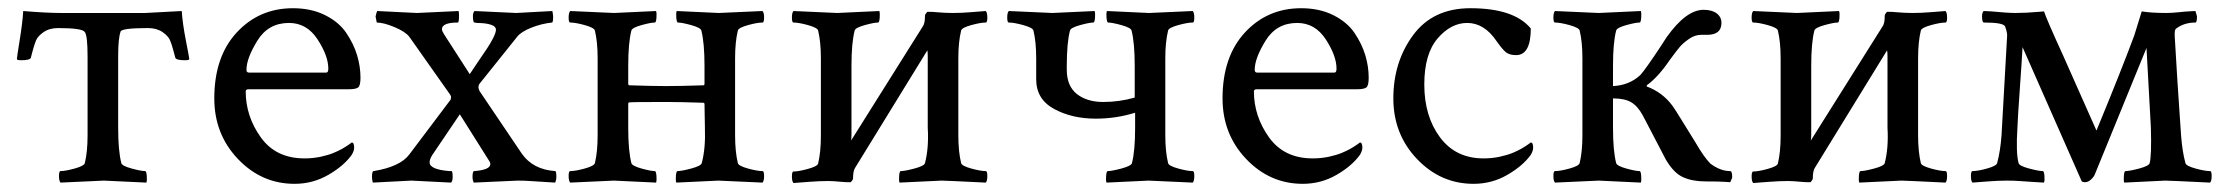

<svg xmlns="http://www.w3.org/2000/svg" viewBox="-20 -446 5484 472"><path d="M195.3 -113.3V-306.6Q195.3 -358.4 188.5 -367.2Q182.6 -377 123 -377Q101.6 -377 87.4 -367.2Q73.2 -357.4 68.8 -347.2Q64.5 -336.9 60.5 -321.8Q56.6 -306.6 55.7 -303.7Q52.7 -297.9 32.2 -297.9Q21.5 -297.9 21.5 -300.8Q21.5 -304.7 28.3 -346.7Q35.2 -388.7 37.1 -418.9Q94.7 -414.1 129.9 -414.1H336.9L426.8 -418.9Q428.7 -388.7 437 -346.2Q445.3 -303.7 445.3 -300.8Q445.3 -297.9 434.6 -297.9Q414.1 -297.9 411.1 -303.7Q410.2 -306.6 406.2 -321.8Q402.3 -336.9 397.9 -347.2Q393.6 -357.4 379.4 -367.2Q365.2 -377 343.8 -377Q278.3 -377 276.4 -368.2Q270.5 -351.6 270.5 -308.6V-131.8Q270.5 -75.2 278.3 -44.9Q280.3 -38.1 303.7 -31.7Q327.1 -25.4 336.9 -25.4Q339.8 -25.4 340.8 -13.7Q341.8 -2 339.8 2.9Q242.2 -2 235.4 -2Q228.5 -2 128.9 2.9Q125 -1 125 -13.2Q125 -25.4 128.9 -25.4Q140.6 -25.4 163.6 -31.7Q186.5 -38.1 188.5 -44.9Q195.3 -73.2 195.3 -113.3Z M690.4 -389.6Q639.6 -389.6 612.8 -346.2Q585.9 -302.7 585.9 -274.4Q585.9 -267.6 591.8 -267.6H782.2Q787.1 -267.6 787.1 -277.3Q787.1 -308.6 760.7 -349.1Q734.4 -389.6 690.4 -389.6ZM700.2 -425.8Q745.1 -425.8 779.3 -408.7Q813.5 -391.6 831.5 -364.7Q849.6 -337.9 857.9 -310.1Q866.2 -282.2 866.2 -254.9Q866.2 -235.4 860.4 -231Q854.5 -226.6 837.9 -226.6H591.8Q584 -226.6 584 -221.7Q584 -160.2 621.1 -108.4Q658.2 -56.6 728.5 -56.6Q749 -56.6 767.6 -60.5Q786.1 -64.5 799.3 -69.8Q812.5 -75.2 821.8 -80.6Q831.1 -85.9 837.9 -90.8L844.7 -95.7Q850.6 -95.7 850.6 -83Q850.6 -75.2 844.7 -65.4Q825.2 -38.1 787.1 -16.1Q749 5.9 704.1 5.9Q623 5.9 564.9 -55.2Q506.8 -116.2 506.8 -204.1Q506.8 -306.6 562 -366.2Q617.2 -425.8 700.2 -425.8Z M903.3 -405.3Q905.3 -415 907.2 -418.9Q1002 -414.1 1004.9 -414.1Q1006.8 -414.1 1107.4 -418.9Q1108.4 -415 1108.4 -407.2Q1108.4 -390.6 1105.5 -390.6Q1066.4 -390.6 1066.4 -374Q1066.4 -370.1 1071.3 -362.3L1134.8 -263.7Q1141.6 -274.4 1155.3 -294.4Q1168.9 -314.5 1177.2 -326.7Q1185.5 -338.9 1192.4 -352.5Q1199.2 -366.2 1199.2 -373Q1199.2 -380.9 1188 -384.8Q1176.8 -388.7 1162.6 -389.2Q1148.4 -389.6 1146.5 -390.6Q1142.6 -390.6 1142.6 -406.2Q1142.6 -415 1146.5 -418.9Q1244.1 -414.1 1249 -414.1Q1250 -414.1 1337.9 -418.9Q1339.8 -409.2 1339.8 -405.3Q1339.8 -390.6 1336.9 -390.6Q1310.5 -387.7 1286.1 -377.9Q1261.7 -368.2 1252 -356.4L1158.2 -239.3Q1156.2 -236.3 1156.2 -231.4Q1156.2 -227.5 1159.2 -221.7L1262.7 -68.4Q1290 -29.3 1344.7 -25.4Q1347.7 -25.4 1347.7 -11.7Q1347.7 -2.9 1344.7 2.9Q1332 2 1314.5 1Q1296.9 0 1282.7 -1Q1268.6 -2 1252.9 -2Q1247.1 -2 1144.5 2.9Q1141.6 -3.9 1141.6 -9.8Q1141.6 -25.4 1145.5 -25.4Q1185.5 -28.3 1185.5 -43Q1185.5 -44.9 1183.6 -48.8L1110.4 -165L1043 -65.4Q1036.1 -54.7 1036.1 -46.9Q1036.1 -29.3 1085 -25.4Q1087.9 -25.4 1089.8 -25.4Q1092.8 -25.4 1092.8 -10.7Q1092.8 -1 1088.9 2.9Q994.1 -2 991.2 -2Q989.3 -2 896.5 2.9Q894.5 -4.9 894.5 -10.7Q894.5 -25.4 898.4 -25.4Q963.9 -36.1 986.3 -66.4L1087.9 -201.2Q1087.9 -202.1 1088.4 -204.1Q1088.9 -206.1 1088.9 -207Q1088.9 -209 1086.9 -212.9L986.3 -355.5Q976.6 -368.2 949.7 -379.4Q922.9 -390.6 906.2 -390.6Z M1524.4 -190.4V-131.8Q1524.4 -75.2 1532.2 -44.9Q1534.2 -38.1 1557.1 -31.7Q1580.1 -25.4 1589.8 -25.4Q1592.8 -25.4 1593.8 -13.7Q1594.7 -2 1592.8 2.9Q1495.1 -2 1489.3 -2Q1482.4 -2 1381.8 2.9Q1377.9 -1 1377.9 -13.2Q1377.9 -25.4 1381.8 -25.4Q1394.5 -25.4 1417.5 -31.7Q1440.4 -38.1 1442.4 -44.9Q1449.2 -73.2 1449.2 -113.3V-302.7Q1449.2 -342.8 1442.4 -371.1Q1440.4 -377.9 1417.5 -384.3Q1394.5 -390.6 1381.8 -390.6Q1377.9 -390.6 1377.9 -402.8Q1377.9 -415 1381.8 -418.9Q1482.4 -414.1 1489.3 -414.1Q1495.1 -414.1 1592.8 -418.9Q1594.7 -414.1 1593.8 -402.3Q1592.8 -390.6 1589.8 -390.6Q1580.1 -390.6 1557.1 -384.3Q1534.2 -377.9 1532.2 -371.1Q1524.4 -340.8 1524.4 -284.2V-240.2Q1524.4 -236.3 1527.3 -236.3Q1584 -234.4 1618.2 -234.4Q1652.3 -234.4 1709 -236.3Q1711.9 -236.3 1711.9 -240.2V-284.2Q1711.9 -340.8 1704.1 -371.1Q1702.1 -377.9 1679.2 -384.3Q1656.2 -390.6 1646.5 -390.6Q1643.6 -390.6 1642.6 -402.3Q1641.6 -414.1 1643.6 -418.9Q1741.2 -414.1 1747.1 -414.1Q1753.9 -414.1 1854.5 -418.9Q1858.4 -415 1858.4 -402.8Q1858.4 -390.6 1854.5 -390.6Q1841.8 -390.6 1818.8 -384.3Q1795.9 -377.9 1793.9 -371.1Q1787.1 -342.8 1787.1 -302.7V-113.3Q1787.1 -73.2 1793.9 -44.9Q1795.9 -38.1 1818.8 -31.7Q1841.8 -25.4 1854.5 -25.4Q1858.4 -25.4 1858.4 -13.2Q1858.4 -1 1854.5 2.9Q1753.9 -2 1746.1 -2Q1740.2 -2 1642.6 2.9Q1640.6 -2 1641.6 -13.7Q1642.6 -25.4 1645.5 -25.4Q1655.3 -25.4 1679.2 -31.7Q1703.1 -38.1 1705.1 -44.9Q1714.8 -81.1 1712.9 -131.8L1711.9 -189.5Q1711.9 -193.4 1709 -193.4Q1652.3 -195.3 1618.2 -195.3Q1533.2 -195.3 1527.3 -194.3Q1524.4 -194.3 1524.4 -190.4Z M2072.3 -100.6 2249 -381.8Q2253.9 -388.7 2253.9 -407.2Q2253.9 -411.1 2259.8 -417Q2274.4 -417 2282.2 -416Q2303.7 -414.1 2321.3 -414.1Q2343.8 -414.1 2366.2 -416Q2388.7 -418 2403.3 -418.9Q2407.2 -415 2407.2 -402.8Q2407.2 -390.6 2403.3 -390.6Q2390.6 -390.6 2367.7 -384.3Q2344.7 -377.9 2342.8 -371.1Q2335.9 -342.8 2335.9 -302.7V-113.3Q2335.9 -73.2 2342.8 -44.9Q2344.7 -38.1 2367.7 -31.7Q2390.6 -25.4 2403.3 -25.4Q2407.2 -25.4 2407.2 -13.2Q2407.2 -1 2403.3 2.9Q2303.7 -2 2294.9 -2Q2289.1 -2 2191.4 2.9Q2189.5 -2 2190.4 -13.7Q2191.4 -25.4 2194.3 -25.4Q2204.1 -25.4 2228 -31.7Q2252 -38.1 2253.9 -44.9Q2263.7 -83 2260.7 -131.8V-306.6Q2260.7 -316.4 2259.8 -322.3L2082 -33.2Q2077.1 -25.4 2077.1 -7.8Q2077.1 -3.9 2071.3 2Q2056.6 2 2048.8 1Q2027.3 -1 2016.6 -1Q1994.1 -1 1969.2 1Q1944.3 2.9 1930.7 3.9Q1926.8 0 1926.8 -12.2Q1926.8 -24.4 1930.7 -24.4Q1943.4 -24.4 1966.3 -30.8Q1989.3 -37.1 1991.2 -43.9Q1998 -72.3 1998 -112.3V-302.7Q1998 -342.8 1991.2 -371.1Q1989.3 -377.9 1966.3 -384.3Q1943.4 -390.6 1930.7 -390.6Q1926.8 -390.6 1926.8 -402.8Q1926.8 -415 1930.7 -418.9Q2030.3 -414.1 2038.1 -414.1Q2043.9 -414.1 2141.6 -418.9Q2143.6 -414.1 2142.6 -402.3Q2141.6 -390.6 2138.7 -390.6Q2128.9 -390.6 2106 -384.3Q2083 -377.9 2081.1 -371.1Q2073.2 -340.8 2073.2 -284.2V-116.2Q2073.2 -106.4 2072.3 -100.6Z M2602.5 -284.2V-274.4Q2602.5 -234.4 2627.4 -214.8Q2652.3 -195.3 2692.4 -195.3Q2731.4 -195.3 2769.5 -206.1V-284.2Q2769.5 -340.8 2761.7 -371.1Q2759.8 -377.9 2736.8 -384.3Q2713.9 -390.6 2704.1 -390.6Q2701.2 -390.6 2700.2 -402.3Q2699.2 -414.1 2701.2 -418.9Q2798.8 -414.1 2804.7 -414.1Q2811.5 -414.1 2912.1 -418.9Q2916 -415 2916 -402.8Q2916 -390.6 2912.1 -390.6Q2899.4 -390.6 2876.5 -384.3Q2853.5 -377.9 2851.6 -371.1Q2844.7 -342.8 2844.7 -302.7V-113.3Q2844.7 -73.2 2851.6 -44.9Q2853.5 -38.1 2876.5 -31.7Q2899.4 -25.4 2912.1 -25.4Q2916 -25.4 2916 -13.2Q2916 -1 2912.1 2.9Q2811.5 -2 2803.7 -2Q2797.9 -2 2700.2 2.9Q2698.2 -2 2699.2 -13.7Q2700.2 -25.4 2703.1 -25.4Q2712.9 -25.4 2736.8 -31.7Q2760.7 -38.1 2762.7 -44.9Q2770.5 -75.2 2770.5 -131.8V-168.9Q2723.6 -154.3 2673.8 -154.3Q2615.2 -154.3 2571.3 -178.2Q2527.3 -202.1 2527.3 -251V-302.7Q2527.3 -342.8 2520.5 -371.1Q2518.6 -377.9 2495.6 -384.3Q2472.7 -390.6 2460 -390.6Q2456.1 -390.6 2456.1 -402.8Q2456.1 -415 2460 -418.9Q2560.5 -414.1 2567.4 -414.1Q2573.2 -414.1 2670.9 -418.9Q2672.9 -414.1 2671.9 -402.3Q2670.9 -390.6 2668 -390.6Q2658.2 -390.6 2635.3 -384.3Q2612.3 -377.9 2610.4 -371.1Q2602.5 -340.8 2602.5 -284.2Z M3168.9 -389.6Q3118.2 -389.6 3091.3 -346.2Q3064.5 -302.7 3064.5 -274.4Q3064.5 -267.6 3070.3 -267.6H3260.7Q3265.6 -267.6 3265.6 -277.3Q3265.6 -308.6 3239.3 -349.1Q3212.9 -389.6 3168.9 -389.6ZM3178.7 -425.8Q3223.6 -425.8 3257.8 -408.7Q3292 -391.6 3310.1 -364.7Q3328.1 -337.9 3336.4 -310.1Q3344.7 -282.2 3344.7 -254.9Q3344.7 -235.4 3338.9 -231Q3333 -226.6 3316.4 -226.6H3070.3Q3062.5 -226.6 3062.5 -221.7Q3062.5 -160.2 3099.6 -108.4Q3136.7 -56.6 3207 -56.6Q3227.5 -56.6 3246.1 -60.5Q3264.6 -64.5 3277.8 -69.8Q3291 -75.2 3300.3 -80.6Q3309.6 -85.9 3316.4 -90.8L3323.2 -95.7Q3329.1 -95.7 3329.1 -83Q3329.1 -75.2 3323.2 -65.4Q3303.7 -38.1 3265.6 -16.1Q3227.5 5.9 3182.6 5.9Q3101.6 5.9 3043.5 -55.2Q2985.4 -116.2 2985.4 -204.1Q2985.4 -306.6 3040.5 -366.2Q3095.7 -425.8 3178.7 -425.8Z M3594.7 -425.8Q3702.1 -425.8 3743.2 -376Q3743.2 -310.5 3707 -310.5Q3690.4 -310.5 3681.6 -317.9Q3672.9 -325.2 3659.2 -344.7Q3628.9 -389.6 3586.9 -389.6Q3546.9 -389.6 3514.2 -351.6Q3481.4 -313.5 3481.4 -238.3Q3481.4 -160.2 3520 -108.4Q3558.6 -56.6 3627 -56.6Q3647.5 -56.6 3666 -60.5Q3684.6 -64.5 3697.8 -69.8Q3710.9 -75.2 3720.2 -80.6Q3729.5 -85.9 3736.3 -90.8L3743.2 -95.7Q3749 -95.7 3749 -83Q3749 -75.2 3743.2 -65.4Q3723.6 -38.1 3685.5 -16.1Q3647.5 5.9 3602.5 5.9Q3521.5 5.9 3463.4 -55.2Q3405.3 -116.2 3405.3 -204.1Q3405.3 -293.9 3454.1 -359.9Q3502.9 -425.8 3594.7 -425.8Z M3870.1 -113.3V-302.7Q3870.1 -342.8 3863.3 -371.1Q3861.3 -377.9 3838.4 -384.3Q3815.4 -390.6 3802.7 -390.6Q3798.8 -390.6 3798.8 -402.8Q3798.8 -415 3802.7 -418.9Q3903.3 -414.1 3910.2 -414.1Q3916 -414.1 4013.7 -418.9Q4015.6 -414.1 4014.6 -402.3Q4013.7 -390.6 4010.7 -390.6Q4001 -390.6 3978 -384.3Q3955.1 -377.9 3953.1 -371.1Q3945.3 -340.8 3945.3 -284.2V-234.4Q3985.4 -236.3 4012.7 -261.7Q4026.4 -277.3 4062.5 -332L4077.1 -354.5Q4125 -421.9 4168 -421.9Q4188.5 -421.9 4200.2 -413.1Q4211.9 -404.3 4211.9 -389.6Q4211.9 -360.4 4176.8 -360.4H4162.1Q4146.5 -360.4 4131.8 -350.1Q4117.2 -339.8 4109.4 -330.6Q4101.6 -321.3 4085 -298.8Q4056.6 -256.8 4028.3 -236.3V-233.4Q4067.4 -218.8 4091.8 -185.5Q4095.7 -180.7 4119.1 -142.6L4147.5 -96.7Q4168.9 -59.6 4184.6 -43.9Q4209 -25.4 4233.4 -25.4Q4238.3 -25.4 4238.3 -10.7Q4238.3 -7.8 4233.4 2Q4231.4 2 4227.1 1.5Q4222.7 1 4219.7 1Q4206.1 0 4172.9 0Q4140.6 0 4117.7 -10.3Q4094.7 -20.5 4075.2 -53.7L4018.6 -162.1Q4005.9 -185.5 3989.7 -194.8Q3973.6 -204.1 3945.3 -204.1V-131.8Q3945.3 -75.2 3953.1 -44.9Q3955.1 -38.1 3978 -31.7Q4001 -25.4 4010.7 -25.4Q4013.7 -25.4 4014.6 -13.7Q4015.6 -2 4013.7 2.9Q3916 -2 3910.2 -2Q3903.3 -2 3802.7 2.9Q3798.8 -1 3798.8 -13.2Q3798.8 -25.4 3802.7 -25.4Q3815.4 -25.4 3838.4 -31.7Q3861.3 -38.1 3863.3 -44.9Q3870.1 -73.2 3870.1 -113.3Z M4431.6 -100.6 4608.4 -381.8Q4613.3 -388.7 4613.3 -407.2Q4613.3 -411.1 4619.1 -417Q4633.8 -417 4641.6 -416Q4663.1 -414.1 4680.7 -414.1Q4703.1 -414.1 4725.6 -416Q4748 -418 4762.7 -418.9Q4766.6 -415 4766.6 -402.8Q4766.6 -390.6 4762.7 -390.6Q4750 -390.6 4727.1 -384.3Q4704.1 -377.9 4702.1 -371.1Q4695.3 -342.8 4695.3 -302.7V-113.3Q4695.3 -73.2 4702.1 -44.9Q4704.1 -38.1 4727.1 -31.7Q4750 -25.4 4762.7 -25.4Q4766.6 -25.4 4766.6 -13.2Q4766.6 -1 4762.7 2.9Q4663.1 -2 4654.3 -2Q4648.4 -2 4550.8 2.9Q4548.8 -2 4549.8 -13.7Q4550.8 -25.4 4553.7 -25.4Q4563.5 -25.4 4587.4 -31.7Q4611.3 -38.1 4613.3 -44.9Q4623 -83 4620.1 -131.8V-306.6Q4620.1 -316.4 4619.1 -322.3L4441.4 -33.2Q4436.5 -25.4 4436.5 -7.8Q4436.5 -3.9 4430.7 2Q4416 2 4408.2 1Q4386.7 -1 4376 -1Q4353.5 -1 4328.6 1Q4303.7 2.9 4290 3.9Q4286.1 0 4286.1 -12.2Q4286.1 -24.4 4290 -24.4Q4302.7 -24.4 4325.7 -30.8Q4348.6 -37.1 4350.6 -43.9Q4357.4 -72.3 4357.4 -112.3V-302.7Q4357.4 -342.8 4350.6 -371.1Q4348.6 -377.9 4325.7 -384.3Q4302.7 -390.6 4290 -390.6Q4286.1 -390.6 4286.1 -402.8Q4286.1 -415 4290 -418.9Q4389.6 -414.1 4397.5 -414.1Q4403.3 -414.1 4501 -418.9Q4502.9 -414.1 4502 -402.3Q4501 -390.6 4498 -390.6Q4488.3 -390.6 4465.3 -384.3Q4442.4 -377.9 4440.4 -371.1Q4432.6 -340.8 4432.6 -284.2V-116.2Q4432.6 -106.4 4431.6 -100.6Z M5256.8 -328.1 5129.9 -17.6Q5127.9 -11.7 5120.6 -4.9Q5113.3 2 5105.5 2Q5101.6 2 5097.7 0L4952.1 -330.1Q4950.2 -294.9 4945.3 -226.1Q4940.4 -157.2 4939.5 -131.8Q4935.5 -70.3 4942.4 -44.9Q4944.3 -38.1 4968.3 -31.7Q4992.2 -25.4 5002 -25.4Q5004.9 -25.4 5005.9 -13.7Q5006.8 -2 5004.9 2.9Q4990.2 2 4973.6 1Q4957 0 4943.8 -1Q4930.7 -2 4914.1 -2Q4891.6 -2 4867.2 0Q4842.8 2 4829.1 2.9Q4825.2 -1 4825.2 -13.2Q4825.2 -25.4 4829.1 -25.4Q4841.8 -25.4 4864.7 -31.7Q4887.7 -38.1 4889.6 -44.9Q4897.5 -74.2 4900.4 -113.3L4914.1 -356.4Q4915 -365.2 4909.2 -380.9Q4905.3 -390.6 4857.4 -390.6Q4852.5 -390.6 4852.5 -405.3Q4852.5 -415 4856.4 -418.9Q4859.4 -418.9 4865.7 -418.5Q4872.1 -418 4875 -418Q4916 -414.1 4934.6 -414.1Q4960.9 -414.1 4993.2 -417Q4994.1 -417 4998.5 -417.5Q5002.9 -418 5004.9 -418Q5010.7 -399.4 5052.7 -307.6L5133.8 -125Q5194.3 -271.5 5226.6 -358.4L5245.1 -418Q5268.6 -414.1 5305.7 -414.1Q5318.4 -414.1 5336.9 -416Q5355.5 -418 5360.4 -418Q5362.3 -418 5368.2 -418.5Q5374 -418.9 5377 -418.9Q5380.9 -407.2 5380.9 -405.3Q5380.9 -390.6 5377 -390.6Q5349.6 -390.6 5330.1 -376Q5325.2 -374 5326.2 -356.4L5333 -244.1Q5335 -213.9 5337.9 -170.9Q5340.8 -127.9 5341.8 -113.3Q5344.7 -74.2 5352.5 -44.9Q5354.5 -38.1 5377.4 -31.7Q5400.4 -25.4 5413.1 -25.4Q5417 -25.4 5417 -13.2Q5417 -1 5413.1 2.9Q5313.5 -2 5302.7 -2Q5299.8 -2 5202.1 2.9Q5200.2 -2 5201.2 -13.7Q5202.1 -25.4 5205.1 -25.4Q5214.8 -25.4 5238.8 -31.7Q5262.7 -38.1 5264.6 -44.9Q5269.5 -64.5 5267.6 -131.8Z"/></svg>

Font: Crimson Text
Style: Regular
Weight: 400
Version: Version 0.13